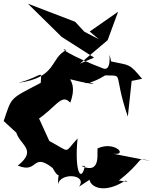

<svg xmlns="http://www.w3.org/2000/svg" viewBox="-81 -1014 840 1047"><path d="M382 -109C362 -14 324 -79 342 -259C264 -176 310 -181 188 -245L125 -383L114 -356C223 -424 253 -509 302 -454C364 -616 199 -590 432 -555C362 -590 356 -521 493 -603C601 -599 532 -625 616 -378L637 -573C671 -578 649 -576 694 -584C621 -672 627 -656 525 -679C501 -786 542 -618 481 -641C312 -705 229 -761 281 -741C190 -697 233 -591 18 -562C151 -597 147 -641 141 -562C-33 -471 -15 -487 -61 -354L51 -251L6 -297C24 -223 127 -199 16 -111C129 -64 92 -187 206 -98C257 -5 237 -123 235 -7C244 -75 399 -65 350 4L478 -80C340 -86 415 91 602 -29C659 -6 496 -57 542 -10C727 -150 650 -158 739 -136L503 -182C636 -147 554 -250 454 -206C439 -210 484 -55 363 -109ZM379 -841 329 -895 71 -994 255 -813 432 -700 355 -667 506 -795 563 -950 408 -842 458 -800Z"/></svg>

Font: Asimov Silicon
Style: Regular
Weight: 400
Designer: Google
Version: Version 2.000980; 2014